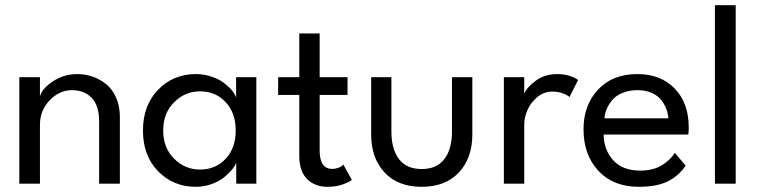

<svg xmlns="http://www.w3.org/2000/svg" viewBox="-20 -708 2930 740"><path d="M277 -422.5Q308 -422.5 336.5 -412.8Q365 -403 389 -383.8Q413 -364.5 427.5 -331.8Q442 -299 442 -257V0H362V-240.5Q362 -301 333.5 -330.8Q305 -360.5 257 -360.5Q209 -360.5 171.5 -321.5Q134 -282.5 134 -227.5V0H54.5V-410.5H134V-336Q140.5 -365 183 -393.8Q225.5 -422.5 277 -422.5Z M890.5 0V-81.5Q887.5 -71 875.5 -56Q863.5 -41 844.5 -25.2Q825.5 -9.5 796.2 1.2Q767 12 735 12Q648 12 589.5 -47.8Q531 -107.5 531 -205Q531 -302 589.5 -362.2Q648 -422.5 735 -422.5Q767 -422.5 796 -412.5Q825 -402.5 844 -387.8Q863 -373 875 -358.2Q887 -343.5 890 -331.5V-410.5H968V0ZM751 -54.5Q811 -54.5 849.8 -96Q888.5 -137.5 888.5 -205Q888.5 -272.5 849.8 -314.2Q811 -356 751 -356Q693.5 -356 651.2 -314Q609 -272 609 -205Q609 -138 651.2 -96.2Q693.5 -54.5 751 -54.5Z M1052 -410.5H1133.5V-579H1212V-410.5H1319.5V-342H1212V-128.5Q1212 -57 1260.5 -57Q1272 -57 1282.5 -60.8Q1293 -64.5 1297.2 -67.8Q1301.5 -71 1303.5 -73.5L1336 -15Q1328.5 -7.5 1302.5 2.2Q1276.5 12 1242.5 12Q1193.5 12 1163.5 -18Q1133.5 -48 1133.5 -107.5V-342H1052Z M1488.5 -201.5Q1488.5 -133 1517.8 -94.8Q1547 -56.5 1605 -56.5Q1663 -56.5 1692.5 -94.8Q1722 -133 1722 -201.5V-410.5H1800.5V-190Q1800.5 -99 1748.8 -43.5Q1697 12 1605 12Q1513.5 12 1462 -43.5Q1410.5 -99 1410.5 -190V-410.5H1488.5Z M2000.5 0H1922V-410.5H2000.5V-347Q2011.5 -373 2046 -397.8Q2080.5 -422.5 2127.5 -422.5Q2153.5 -422.5 2175.5 -415.5Q2197.5 -408.5 2208 -399.5L2175 -334Q2166.5 -342 2148.5 -348.5Q2130.5 -355 2107.5 -355Q2076 -355 2050.5 -333.5Q2025 -312 2012.8 -283.5Q2000.5 -255 2000.5 -228.5Z M2306.5 -189.5Q2307.5 -129.5 2343.8 -90Q2380 -50.5 2447 -50.5Q2498.5 -50.5 2532 -71.8Q2565.5 -93 2581 -119L2622.5 -69.5Q2595 -29 2552.8 -8.5Q2510.5 12 2442 12Q2344 12 2286.5 -49.5Q2229 -111 2229 -210Q2229 -302.5 2284.8 -362.5Q2340.5 -422.5 2436.5 -422.5Q2526.5 -422.5 2580.5 -366.8Q2634.5 -311 2634.5 -217Q2634.5 -204.5 2633 -189.5ZM2556 -252Q2555 -269.5 2548.5 -287.2Q2542 -305 2529 -322Q2516 -339 2492.2 -349.8Q2468.5 -360.5 2437.5 -360.5Q2405 -360.5 2379.8 -350.2Q2354.5 -340 2340.2 -323Q2326 -306 2318.5 -288.2Q2311 -270.5 2309.5 -252Z M2815.5 0H2735.5V-688H2815.5Z"/></svg>

Font: League Spartan
Style: Regular
Weight: 350
Foundry: The League of Moveable Type
Version: Version 2.002